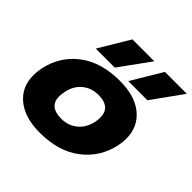

<svg xmlns="http://www.w3.org/2000/svg" viewBox="-182 -868 1048 1048"><g transform="rotate(45 342.0 -344.0)"><path d="M264 -703H433L305 -526H158ZM515 -703H684L557 -526H409ZM20 -183Q20 -210 26 -240Q50 -356 141 -425.5Q232 -495 376 -495Q493 -495 558.5 -440.5Q624 -386 624 -295Q624 -269 618 -240Q593 -124 501.5 -54.5Q410 15 267 15Q151 15 85.5 -38.5Q20 -92 20 -183ZM438 -240Q442 -257 442 -277Q442 -358 347 -358Q294 -358 255.5 -326.5Q217 -295 206 -240Q201 -217 201 -201Q201 -122 296 -122Q349 -122 387.5 -153.5Q426 -185 438 -240Z"/></g></svg>

Font: Prompt Bold
Style: Bold Italic
Weight: 700
Italic angle: -12°
Designer: Katatrad Team
Foundry: CadsonDemak
Version: Version 1.000